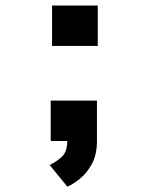

<svg xmlns="http://www.w3.org/2000/svg" viewBox="-20 -520 540 708"><path d="M172 -499.5H340.5V-350.5H172ZM167 0V-149H337.5V0Q337.5 49.5 319.5 83.2Q301.5 117 276.2 137.8Q251 158.5 228.5 168.5L163 88.5Q191.5 74.5 209.8 56.2Q228 38 228 0Z"/></svg>

Font: Trispace
Style: Bold
Weight: 700
Designer: Tyler Finck
Foundry: Etcetera Type Company
Version: Version 1.210; ttfautohint (v1.8.3)